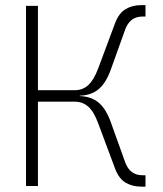

<svg xmlns="http://www.w3.org/2000/svg" viewBox="-20 -716 626 739"><path d="M80.1 0V-693.4H126V-368.7H266.6Q298.3 -368.7 319.6 -388.2Q340.8 -407.7 357.4 -451.2L422.4 -625.5Q437 -665 463.1 -680.7Q489.3 -696.3 523.9 -696.3H540V-652.3H528.3Q480 -652.3 461.9 -602.5L406.7 -448.7Q388.2 -397 359.9 -373Q331.5 -349.1 287.1 -347.7V-346.2Q331.5 -344.7 359.9 -320.8Q388.2 -296.9 406.7 -245.1L461.9 -91.3Q480 -41.5 528.3 -41.5H540V2.4H523.9Q489.3 2.4 463.1 -13.2Q437 -28.8 422.4 -68.4L357.4 -242.7Q341.3 -286.1 319.8 -305.4Q298.3 -324.7 266.6 -324.7H126V0Z"/></svg>

Font: Cascadia Mono ExtraLight
Style: Regular
Weight: 200
Monospace: yes
Designer: Aaron Bell
Foundry: Saja Typeworks
Version: Version 2404.023; ttfautohint (v1.8.4)